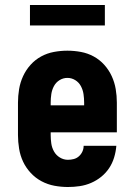

<svg xmlns="http://www.w3.org/2000/svg" viewBox="-20 -741 540 769"><path d="M252 8Q225 8 198 3Q171 -2 146.5 -15Q122 -28 103 -48.5Q84 -69 72.5 -93.5Q61 -118 56.5 -145.5Q52 -173 52 -200V-330Q52 -357 56.5 -384Q61 -411 72.5 -436Q84 -461 102.5 -481.5Q121 -502 145 -515Q169 -528 196 -533Q223 -538 250 -538Q277 -538 304 -533Q331 -528 355 -515Q379 -502 397.5 -481.5Q416 -461 427.5 -436Q439 -411 443.5 -384Q448 -357 448 -330V-211H183V-200Q183 -183 185.5 -166Q188 -149 196.5 -134Q205 -119 220 -110Q235 -101 252 -101Q264 -101 275.5 -104Q287 -107 296 -115Q305 -123 310 -134Q315 -145 315 -157H446Q444 -133 437 -110Q430 -87 417 -67.5Q404 -48 385.5 -33Q367 -18 345 -8.5Q323 1 299.5 4.5Q276 8 252 8ZM317 -319V-330Q317 -347 314.5 -364Q312 -381 304 -396Q296 -411 281.5 -420Q267 -429 250 -429Q233 -429 218.5 -420Q204 -411 196 -396Q188 -381 185.5 -364Q183 -347 183 -330V-319ZM100 -639V-721H400V-639Z"/></svg>

Font: Iosevka Slab Heavy
Style: Regular
Weight: 900
Monospace: yes
Designer: Belleve Invis
Foundry: Belleve Invis
Version: Version 11.1.0; ttfautohint (v1.8.3)